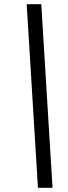

<svg xmlns="http://www.w3.org/2000/svg" viewBox="-20 -780 328 921"><path d="M162 121 108 -760H178L232 121Z"/></svg>

Font: NotoSerifTamilSlanted
Style: Italic
Weight: 400
Italic angle: -12°
Designer: Indian Type Foundry, Tom Grace, and the Monotype Design Team
Foundry: Monotype Imaging Inc.
Version: Version 2.001